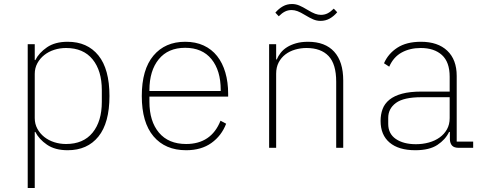

<svg xmlns="http://www.w3.org/2000/svg" viewBox="-20 -736 2440 956"><path d="M118 -516H153V-437H156Q174 -473 214 -500.5Q254 -528 317 -528Q415 -528 470 -460Q525 -392 525 -258Q525 -124 470 -56Q415 12 317 12Q254 12 214 -15.5Q174 -43 156 -79H153V200H118ZM309 -19Q395 -19 441 -75.5Q487 -132 487 -229V-287Q487 -384 441 -440.5Q395 -497 309 -497Q278 -497 250 -488Q222 -479 200.5 -462Q179 -445 166 -421Q153 -397 153 -368V-148Q153 -119 166 -95Q179 -71 200.5 -54Q222 -37 250 -28Q278 -19 309 -19Z M907 12Q803 12 744.5 -57Q686 -126 686 -258Q686 -390 744 -459Q802 -528 902 -528Q954 -528 994 -509.5Q1034 -491 1061 -457Q1088 -423 1102 -375Q1116 -327 1116 -269V-255H724V-229Q724 -132 771.5 -75.5Q819 -19 907 -19Q969 -19 1012 -48Q1055 -77 1078 -135L1106 -120Q1083 -60 1032.5 -24Q982 12 907 12ZM902 -498Q817 -498 770.5 -441Q724 -384 724 -287V-283H1079V-288Q1079 -385 1033 -441.5Q987 -498 902 -498Z M1320 0V-516H1355V-440H1358Q1365 -457 1377.5 -473Q1390 -489 1409 -501Q1428 -513 1454 -520.5Q1480 -528 1514 -528Q1599 -528 1644 -478.5Q1689 -429 1689 -335V0H1654V-329Q1654 -417 1616 -457Q1578 -497 1506 -497Q1477 -497 1449.5 -489Q1422 -481 1401 -465Q1380 -449 1367.5 -425Q1355 -401 1355 -369V0ZM1576 -632Q1557 -632 1539.5 -639.5Q1522 -647 1499 -661Q1476 -675 1461 -680.5Q1446 -686 1432 -686Q1414 -686 1399 -678.5Q1384 -671 1368 -655L1351 -673Q1368 -693 1388.5 -704.5Q1409 -716 1434 -716Q1453 -716 1470.5 -708.5Q1488 -701 1511 -687Q1534 -673 1549 -667.5Q1564 -662 1578 -662Q1596 -662 1611 -669.5Q1626 -677 1642 -693L1659 -675Q1642 -655 1621.5 -643.5Q1601 -632 1576 -632Z M2264 0Q2241 0 2231 -11Q2221 -22 2220 -42V-79H2216Q2198 -41 2158 -14.5Q2118 12 2048 12Q1965 12 1920 -26Q1875 -64 1875 -134Q1875 -166 1885 -193Q1895 -220 1919 -239.5Q1943 -259 1982 -269.5Q2021 -280 2078 -280H2219V-354Q2219 -427 2180.5 -462Q2142 -497 2075 -497Q2021 -497 1980 -474.5Q1939 -452 1918 -404L1892 -421Q1913 -469 1958.5 -498.5Q2004 -528 2076 -528Q2160 -528 2207 -483.5Q2254 -439 2254 -358V-31H2336V0ZM2051 -18Q2085 -18 2115.5 -26.5Q2146 -35 2169 -51.5Q2192 -68 2205.5 -92Q2219 -116 2219 -148V-252H2079Q1990 -252 1951.5 -223.5Q1913 -195 1913 -149V-119Q1913 -70 1951 -44Q1989 -18 2051 -18Z"/></svg>

Font: IBM Plex Mono ExtLt
Style: Regular
Weight: 200
Monospace: yes
Designer: Mike Abbink, Paul van der Laan, Pieter van Rosmalen
Foundry: Bold Monday
Version: Version 2.3